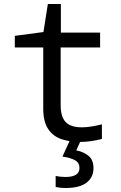

<svg xmlns="http://www.w3.org/2000/svg" viewBox="-20 -699 603 959"><path d="M380 10Q327 10 285.5 -4.5Q244 -19 220 -55.5Q196 -92 196 -156V-462H54V-520L197 -539L219 -679H284V-536H480V-462H283V-172Q283 -135 294 -110.5Q305 -86 328.5 -74.5Q352 -63 389 -63Q412 -63 439 -67.5Q466 -72 489 -78V-5Q466 1 437.5 5.5Q409 10 380 10ZM309 240Q294 240 280.5 238.5Q267 237 258 235V180Q267 182 280.5 183.5Q294 185 307 185Q341 185 359 174Q377 163 377 140Q377 114 355 101.5Q333 89 292 83L331 -3H386L361 52Q400 60 423.5 80.5Q447 101 447 141Q447 187 412 213.5Q377 240 309 240Z"/></svg>

Font: Noto Sans Mono SemiCondensed
Style: Regular
Weight: 400
Width: 4
Designer: Monotype Design Team
Foundry: Monotype Imaging Inc.
Version: Version 2.010